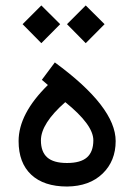

<svg xmlns="http://www.w3.org/2000/svg" viewBox="-20 -683 490 701"><path d="M218.3 -310.1Q129.4 -231.9 129.4 -170.4Q129.4 -128.9 152.3 -108.4Q175.3 -87.9 224.6 -87.9Q274.4 -87.9 297.6 -108.4Q320.8 -128.9 320.8 -170.9Q320.8 -227.5 218.3 -310.1ZM180.2 -455.1Q402.3 -292.5 402.3 -168Q402.3 -95.2 354.5 -49.1Q306.6 -2.9 225.1 -2Q140.1 -2 94 -45.2Q47.9 -88.4 47.9 -168Q47.9 -267.6 154.8 -372.6L132.8 -391.6ZM224.6 -594.7 293 -663.1 361.8 -594.7 293 -525.4ZM62.5 -594.7 130.9 -663.1 199.7 -594.7 130.9 -525.4Z"/></svg>

Font: Vazir WOL
Style: WOL
Weight: 400
Foundry: Based on Dejavu fonts, by Saber Rastikerdar
Version: Version 26.0.0